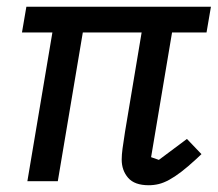

<svg xmlns="http://www.w3.org/2000/svg" viewBox="-20 -536 644 568"><path d="M135 -440H45L58 -516H604L591 -440H489L427 -71L450 -63L533 -125L576 -80L560 -65Q535 -42 516 -27.5Q497 -13 480.5 -4Q464 5 449.5 8.5Q435 12 420 12Q378 12 359 -10Q340 -32 340 -64Q340 -78 342.5 -96.5Q345 -115 350 -147L399 -440H225L151 0H61Z"/></svg>

Font: IBM Plex Mono Text
Style: Italic
Weight: 450
Italic angle: -9°
Monospace: yes
Designer: Mike Abbink, Paul van der Laan, Pieter van Rosmalen
Foundry: Bold Monday
Version: Version 2.1